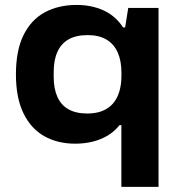

<svg xmlns="http://www.w3.org/2000/svg" viewBox="-20 -559 716 763"><path d="M462.3 183.7V-61.6H454.9Q435.7 -37.3 408.7 -20.8Q381.7 -4.3 348.7 3.8Q315.7 12 278.8 12Q209.5 12 156.4 -17.6Q103.3 -47.2 73.3 -108.7Q43.3 -170.2 43.3 -263.2Q43.3 -358 73.3 -419.1Q103.3 -480.2 157.6 -509.8Q211.9 -539.4 285.1 -539.4Q342.4 -539.4 390.2 -518.3Q437.9 -497.2 469.3 -450H477.3L489.6 -527.4H610V183.7ZM327.6 -107.9Q361.1 -107.9 386.7 -118.1Q412.3 -128.3 429.1 -147.8Q445.9 -167.3 454.2 -195.3Q462.6 -223.4 462.6 -258.1V-270.3Q462.6 -317 447.8 -350.4Q433 -383.8 403.2 -401.7Q373.4 -419.5 328.4 -419.5Q282.8 -419.5 253 -402.8Q223.3 -386 208.4 -353.4Q193.4 -320.8 193.4 -272.6V-254Q193.4 -206.8 208 -174.1Q222.5 -141.4 252.1 -124.7Q281.8 -107.9 327.6 -107.9Z"/></svg>

Font: Archivo SemiBold SemiExpanded
Style: Regular
Weight: 600
Width: 6
Version: Version 2.001